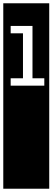

<svg xmlns="http://www.w3.org/2000/svg" viewBox="-32 -937 320 1170"><path d="M-12 -917H268V213H-12ZM33 -734H108V-460H33V-415H238V-460H166V-779H33Z"/></svg>

Font: Zilla Slab Highlight
Style: Regular
Weight: 400
Designer: Typotheque Type Foundry
Foundry: Typotheque type foundry
Version: Version 1.1; 2017; ttfautohint (v1.6)